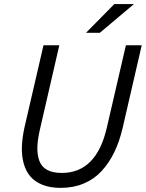

<svg xmlns="http://www.w3.org/2000/svg" viewBox="-20 -912 715 942"><path d="M401.9 -751 541 -892.1H637.2L469.7 -751ZM277.8 9.8Q226.6 9.8 189 -5.1Q151.4 -20 128.9 -46.4Q106.4 -72.8 96.2 -110.4Q85.9 -147.9 87.4 -192.4Q88.9 -236.8 100.6 -289.1L193.4 -689.9H271L176.3 -278.8Q164.6 -228.5 163.3 -191.2Q162.1 -153.8 172.6 -124Q183.1 -94.2 210.7 -78.9Q238.3 -63.5 283.2 -63.5Q453.6 -63.5 504.4 -287.1L597.7 -689.9H675.3L582 -285.6Q566.4 -218.3 540.8 -165.3Q515.1 -112.3 478.3 -72.5Q441.4 -32.7 390.6 -11.5Q339.8 9.8 277.8 9.8Z"/></svg>

Font: HK Grotesk Italic
Style: Regular
Weight: 400
Italic angle: -13°
Designer: Alfredo Marco Pradil and Stefan Peev
Foundry: Hanken Design Co.
Version: Version 1.000;PS 001.000;hotconv 1.0.88;makeotf.lib2.5.64775